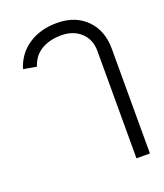

<svg xmlns="http://www.w3.org/2000/svg" viewBox="-141 -658 810 951"><g transform="rotate(-20 264.5 -182.5)"><path d="M413.1 200.2V-366.2Q413.1 -426.3 373.5 -463.1Q334 -500 271 -500Q207.5 -500 164.3 -473.4Q121.1 -446.8 105 -395L36.1 -407.2Q58.6 -481.4 120.8 -523.2Q183.1 -564.9 271 -564.9Q367.7 -564.9 425.8 -506.3Q483.9 -447.8 483.9 -351.1V200.2Z"/></g></svg>

Font: LT Superior
Style: Regular
Weight: 400
Designer: Daniel Lyons
Foundry: LyonsType
Version: Version 1.000